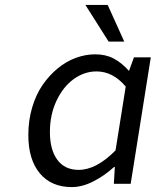

<svg xmlns="http://www.w3.org/2000/svg" viewBox="-20 -741 640 774"><path d="M418 -573.2 324.2 -721.2H414.1L481 -573.2ZM269 13.2Q187 13.2 140.6 -42.2Q94.2 -97.7 94.2 -196.8Q94.2 -255.4 109.6 -307.6Q125 -359.9 151.6 -398.4Q178.2 -437 212.6 -465.3Q247.1 -493.7 285.9 -507.8Q324.7 -522 363.8 -522Q405.8 -522 437.7 -505.4Q469.7 -488.8 500 -455.1L520 -509.8H587.9L506.8 0H439L442.9 -67.9H439.9Q401.4 -32.7 356.4 -9.8Q311.5 13.2 269 13.2ZM296.9 -56.2Q368.7 -56.2 445.8 -134.8L486.8 -392.1Q435.1 -453.1 369.1 -453.1Q320.8 -453.1 278.1 -422.9Q235.4 -392.6 208.3 -335.9Q181.2 -279.3 181.2 -209Q181.2 -137.2 211.2 -96.7Q241.2 -56.2 296.9 -56.2Z"/></svg>

Font: Office Code Pro Italic
Style: Regular
Weight: 400
Italic angle: -9°
Designer: Nathan Rutzky & Paul D. Hunt
Foundry: Adobe Systems Incorporated
Version: Version 1.004;PS 001.004;hotconv 1.0.70;makeotf.lib2.5.58329